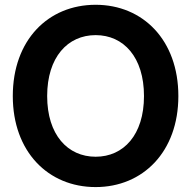

<svg xmlns="http://www.w3.org/2000/svg" viewBox="-20 -759 788 791"><path d="M374 11.7C568.8 11.7 714.8 -133.8 714.8 -363.3C714.8 -593.8 568.8 -739.3 374 -739.3C178.2 -739.3 32.7 -593.8 32.7 -363.3C32.7 -134.3 178.2 11.7 374 11.7ZM374 -113.3C258.8 -113.3 174.3 -203.6 174.3 -363.3C174.3 -523.4 258.8 -614.3 374 -614.3C489.3 -614.3 573.2 -523.4 573.2 -363.3C573.2 -203.6 489.3 -113.3 374 -113.3Z"/></svg>

Font: Raveo Display Display SemiBold
Style: Regular
Weight: 600
Designer: Jakub Foglar, Rasmus Andersson (Inter)
Foundry: Jakubfoglar.com
Version: Version 1.100;Glyphs 3.2.3 (3260)